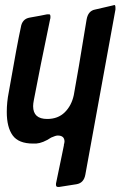

<svg xmlns="http://www.w3.org/2000/svg" viewBox="-20 -760 480 765"><path d="M359 -722 428 -738 436 -740Q440 -740 440 -729V-722L320 -64Q314 -31 285 -26L215 -15Q210 -15 208 -15.5Q206 -16 204.5 -18Q203 -20 203 -25Q203 -30 204 -33Q209 -56 226 -139Q232 -169 235 -183L234 -181Q237 -192 237 -196Q237 -220 210 -220Q202 -220 184 -212Q151 -190 124 -188H112Q54 -188 30.5 -220.5Q7 -253 7 -314Q7 -353 15 -393Q49 -588 63 -651Q68 -685 99 -690Q145 -698 168 -703H176Q181 -703 181 -693Q181 -687 180 -684V-685Q138 -484 115 -362Q112 -347 112 -337Q112 -286 168 -286Q211 -286 238 -312.5Q265 -339 274 -381Q293 -485 318 -640L325 -682Q331 -717 359 -722Z"/></svg>

Font: Bangerz Fix
Style: Regular
Weight: 400
Designer: vernon adams
Foundry: Vernon Adams
Version: Version 2.10;December 28, 2023;FontCreator 13.0.0.2683 64-bi